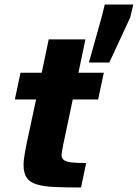

<svg xmlns="http://www.w3.org/2000/svg" viewBox="-20 -833 612 853"><path d="M340 0Q269.8 0 221 -2.3Q172.2 -4.6 142.1 -14.1Q112 -23.6 98.3 -43.8Q84.7 -64 84.7 -99.3Q84.7 -112 86.4 -126.6Q88.1 -141.2 91.2 -158.3Q94.4 -175.3 98.3 -195.2L140.2 -391.1H46L71.2 -510H165.4L196.4 -658H359.5L328.5 -510H441.2L416 -391.1H303.2L261.5 -193.3Q260.5 -187.9 258.6 -177.8Q256.8 -167.8 255.1 -158.2Q253.5 -148.5 253.5 -144.4Q253.5 -130.5 263.4 -122.4Q273.3 -114.3 296.9 -111.5Q320.4 -108.7 362.8 -108.7ZM375 -555.1 431 -755.1 445.5 -813H572.3L558.4 -755.1L465.6 -555.1Z"/></svg>

Font: Saira Thin
Style: Italic
Weight: 100
Italic angle: -12°
Designer: Hector Gatti with collaboration of the Omnibus-Type team
Foundry: Omnibus-Type
Version: Version 1.101